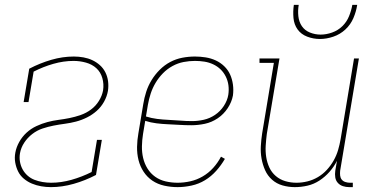

<svg xmlns="http://www.w3.org/2000/svg" viewBox="-20 -760 1540 788"><path d="M189 8Q169 8 149 4.5Q129 1 111 -6.5Q93 -14 78 -26.5Q63 -39 54.5 -56Q46 -73 42.5 -93Q39 -113 43 -134Q47 -156 59 -177.5Q71 -199 89 -215.5Q107 -232 129.5 -242.5Q152 -253 174.5 -259Q197 -265 220 -268Q243 -271 265.5 -275.5Q288 -280 311 -288Q334 -296 353.5 -310.5Q373 -325 386 -346Q399 -367 403 -389Q407 -415 400 -439.5Q393 -464 375.5 -480Q358 -496 333 -503Q308 -510 282 -510Q241 -510 199 -498Q157 -486 118 -466L97 -341H77L100 -478Q144 -501 190.5 -514.5Q237 -528 283 -528Q303 -528 322.5 -524.5Q342 -521 359 -513Q376 -505 390 -492.5Q404 -480 412.5 -463Q421 -446 423.5 -426.5Q426 -407 423 -387Q419 -364 407 -342.5Q395 -321 377 -305Q359 -289 337 -278Q315 -267 292 -261Q269 -255 246 -252Q223 -249 200 -244.5Q177 -240 154.5 -232.5Q132 -225 112.5 -210Q93 -195 79.5 -174.5Q66 -154 62 -131Q59 -113 62 -96Q65 -79 73 -64.5Q81 -50 93.5 -39Q106 -28 121.5 -22Q137 -16 154.5 -13Q172 -10 190 -10Q231 -10 273.5 -22Q316 -34 356 -54L378 -186H398L374 -42Q330 -19 282.5 -5.5Q235 8 189 8Z M709 8Q681 8 654 2Q627 -4 605.5 -18.5Q584 -33 569.5 -55Q555 -77 548.5 -103Q542 -129 542.5 -157Q543 -185 548 -213L568 -333Q572 -358 580 -383Q588 -408 602 -431Q616 -454 635.5 -473.5Q655 -493 678.5 -505.5Q702 -518 728 -523Q754 -528 780 -528Q802 -528 824 -524.5Q846 -521 865.5 -512Q885 -503 900.5 -488Q916 -473 924.5 -454Q933 -435 936 -413Q939 -391 936 -368Q931 -341 914.5 -316Q898 -291 873.5 -274.5Q849 -258 821 -252Q793 -246 765 -246Q741 -246 717.5 -247.5Q694 -249 669.5 -250Q645 -251 621.5 -254Q598 -257 576 -264L567 -210Q563 -185 562.5 -160Q562 -135 567.5 -111.5Q573 -88 585.5 -68Q598 -48 617 -34.5Q636 -21 660 -15.5Q684 -10 709 -10Q735 -10 761.5 -16Q788 -22 812 -36Q836 -50 855 -71Q874 -92 887 -117L903 -108Q888 -82 867.5 -59Q847 -36 821.5 -20.5Q796 -5 766.5 1.5Q737 8 709 8ZM769 -263Q792 -263 816.5 -268.5Q841 -274 862.5 -288.5Q884 -303 898.5 -325Q913 -347 917 -371Q920 -391 917.5 -410Q915 -429 906.5 -446Q898 -463 885 -475.5Q872 -488 855 -496Q838 -504 819 -507Q800 -510 780 -510Q757 -510 733.5 -505.5Q710 -501 688 -489Q666 -477 648.5 -459Q631 -441 618.5 -420Q606 -399 598.5 -376Q591 -353 587 -330L579 -282Q601 -275 624.5 -272Q648 -269 672.5 -268Q697 -267 720.5 -265Q744 -263 769 -263Z M1190 8Q1164 8 1139.5 1Q1115 -6 1096.5 -22.5Q1078 -39 1068 -61.5Q1058 -84 1053.5 -109Q1049 -134 1050.5 -160.5Q1052 -187 1056 -213L1104 -502H1045V-520H1127L1075 -210Q1072 -186 1070.5 -162.5Q1069 -139 1072.5 -116Q1076 -93 1085.5 -72.5Q1095 -52 1112 -37.5Q1129 -23 1151 -16.5Q1173 -10 1197 -10Q1219 -10 1241.5 -15.5Q1264 -21 1284.5 -33Q1305 -45 1321.5 -63Q1338 -81 1349.5 -101.5Q1361 -122 1367.5 -144Q1374 -166 1378 -189L1433 -520H1453L1376 -59Q1375 -49 1376 -39.5Q1377 -30 1382.5 -23Q1388 -16 1397.5 -13Q1407 -10 1416 -10H1428V8H1413Q1400 8 1387.5 4Q1375 0 1366.5 -9.5Q1358 -19 1356 -32Q1354 -45 1356 -59L1363 -100Q1351 -76 1332.5 -55Q1314 -34 1291 -19Q1268 -4 1242 2Q1216 8 1190 8ZM1293 -600Q1266 -600 1241 -609.5Q1216 -619 1201.5 -639Q1187 -659 1184.5 -686Q1182 -713 1186 -740H1206Q1202 -717 1204.5 -693.5Q1207 -670 1219 -652.5Q1231 -635 1252 -626.5Q1273 -618 1296 -618Q1319 -618 1343 -626.5Q1367 -635 1385 -652.5Q1403 -670 1412.5 -693.5Q1422 -717 1426 -740H1446Q1442 -713 1430.5 -686Q1419 -659 1397.5 -639Q1376 -619 1348 -609.5Q1320 -600 1293 -600Z"/></svg>

Font: Iosevka Curly Slab Thin
Style: Italic
Weight: 100
Italic angle: -9°
Monospace: yes
Designer: Belleve Invis
Foundry: Belleve Invis
Version: Version 22.1.2; ttfautohint (v1.8.4)